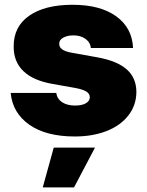

<svg xmlns="http://www.w3.org/2000/svg" viewBox="-20 -573 628 820"><path d="M548.3 -367.9H367.9Q365.8 -392.4 344.8 -407.1Q323.9 -421.9 294 -421.9Q267.8 -421.9 250.2 -412.3Q232.6 -402.7 233 -386.4Q231.5 -357.6 285.5 -348L396.3 -328.1Q480.1 -312.9 521.1 -276.8Q562.1 -240.8 562.5 -180.4Q562.1 -123.2 527.9 -79.5Q493.6 -35.9 434.3 -13Q375 9.9 299.7 9.9Q176.8 9.9 105.3 -40.3Q33.7 -90.6 25.6 -176.1H220.2Q224.1 -150.2 245.7 -136.2Q267.4 -122.2 301.1 -122.2Q328.8 -122.2 346.1 -131.6Q363.3 -141 363.6 -157.7Q363.3 -172.9 348.4 -182.2Q333.5 -191.4 301.1 -197.4L204.5 -214.5Q121.4 -229 79.5 -269.7Q37.6 -310.4 38.4 -375Q38 -459.5 104.9 -506Q171.9 -552.6 289.8 -552.6Q407.7 -552.6 476 -503.6Q544.4 -454.5 548.3 -367.9ZM162.6 227.3 209.5 57.5H385.7L296.2 227.3Z"/></svg>

Font: Karasuma Gothic
Style: Black
Weight: 900
Designer: Rasmus Andersson / Ryoko Nishizuka
Foundry: Genbu
Version: Version 1.00